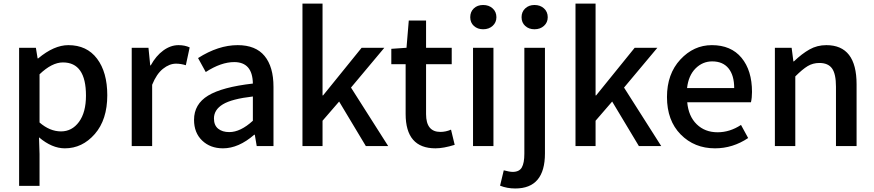

<svg xmlns="http://www.w3.org/2000/svg" viewBox="-20 -817 4891 1074"><path d="M86.9 222.7V-549.8H180.7L190.4 -490.2H193.4Q282.2 -564.5 362.3 -564.5Q465.8 -564.5 522.9 -488.8Q580.1 -413.1 580.1 -284.2Q580.1 -147.5 510.3 -67.4Q440.4 12.7 342.8 12.7Q270.5 12.7 198.2 -48.8L201.2 44.9V222.7ZM321.3 -82Q382.8 -82 421.9 -135.3Q460.9 -188.5 460.9 -282.2Q460.9 -467.8 332 -467.8Q270.5 -467.8 201.2 -401.4V-131.8Q258.8 -82 321.3 -82Z M716.8 0V-549.8H810.5L820.3 -451.2H823.2Q852.5 -504.9 893.6 -534.7Q934.6 -564.5 978.5 -564.5Q1013.7 -564.5 1041 -551.8L1019.5 -452.1Q991.2 -460.9 964.8 -460.9Q927.7 -460.9 891.6 -432.1Q855.5 -403.3 831.1 -342.8V0Z M1227.5 12.7Q1156.2 12.7 1110.8 -30.8Q1065.4 -74.2 1065.4 -146.5Q1065.4 -234.4 1144 -282.2Q1222.7 -330.1 1394.5 -349.6Q1392.6 -469.7 1290 -469.7Q1216.8 -469.7 1130.9 -414.1L1087.9 -492.2Q1201.2 -564.5 1309.6 -564.5Q1410.2 -564.5 1460 -503.9Q1509.8 -443.4 1509.8 -331.1V0H1416L1405.3 -63.5H1402.3Q1314.5 12.7 1227.5 12.7ZM1262.7 -78.1Q1325.2 -78.1 1394.5 -141.6V-277.3Q1276.4 -263.7 1226.6 -233.4Q1176.8 -203.1 1176.8 -154.3Q1176.8 -116.2 1200.2 -97.2Q1223.6 -78.1 1262.7 -78.1Z M1671.9 0V-796.9H1784.2V-283.2H1787.1L2002.9 -549.8H2129.9L1943.4 -327.1L2151.4 0H2026.4L1877 -249L1784.2 -141.6V0Z M2416 12.7Q2249 12.7 2249 -179.7V-458H2168.9V-543.9L2253.9 -549.8L2266.6 -702.1H2363.3V-549.8H2506.8V-458H2363.3V-178.7Q2363.3 -79.1 2443.4 -79.1Q2473.6 -79.1 2502.9 -91.8L2523.4 -6.8Q2460.9 12.7 2416 12.7Z M2626 0V-549.8H2740.2V0ZM2682.6 -653.3Q2651.4 -653.3 2630.9 -671.9Q2610.4 -690.4 2610.4 -720.7Q2610.4 -751 2630.4 -770Q2650.4 -789.1 2682.6 -789.1Q2714.8 -789.1 2735.8 -770Q2756.8 -751 2756.8 -720.7Q2756.8 -691.4 2735.8 -672.4Q2714.8 -653.3 2682.6 -653.3Z M2862.3 237.3Q2816.4 237.3 2777.3 221.7L2797.9 135.7Q2831.1 144.5 2847.7 144.5Q2884.8 144.5 2898.9 119.6Q2913.1 94.7 2913.1 43V-549.8H3028.3V41Q3028.3 237.3 2862.3 237.3ZM2969.7 -653.3Q2938.5 -653.3 2918 -671.9Q2897.5 -690.4 2897.5 -720.7Q2897.5 -751 2918 -770Q2938.5 -789.1 2969.7 -789.1Q3002 -789.1 3022.9 -770Q3043.9 -751 3043.9 -720.7Q3043.9 -691.4 3022.9 -672.4Q3002 -653.3 2969.7 -653.3Z M3199.2 0V-796.9H3311.5V-283.2H3314.5L3530.3 -549.8H3657.2L3470.7 -327.1L3678.7 0H3553.7L3404.3 -249L3311.5 -141.6V0Z M3979.5 12.7Q3864.3 12.7 3787.6 -64.9Q3710.9 -142.6 3710.9 -274.4Q3710.9 -403.3 3785.6 -483.9Q3860.4 -564.5 3961.9 -564.5Q4069.3 -564.5 4127.9 -493.7Q4186.5 -422.9 4186.5 -302.7Q4186.5 -270.5 4180.7 -245.1H3824.2Q3831.1 -167 3877 -122.1Q3922.9 -77.1 3994.1 -77.1Q4062.5 -77.1 4125 -118.2L4165 -44.9Q4079.1 12.7 3979.5 12.7ZM3823.2 -324.2H4086.9Q4086.9 -395.5 4055.2 -434.6Q4023.4 -473.6 3963.9 -473.6Q3910.2 -473.6 3870.6 -434.1Q3831.1 -394.5 3823.2 -324.2Z M4314.5 0V-549.8H4408.2L4418 -473.6H4420.9Q4465.8 -516.6 4508.3 -540.5Q4550.8 -564.5 4602.5 -564.5Q4771.5 -564.5 4771.5 -345.7V0H4656.2V-332Q4656.2 -403.3 4634.3 -434.1Q4612.3 -464.8 4563.5 -464.8Q4527.3 -464.8 4498 -447.3Q4468.8 -429.7 4428.7 -389.6V0Z"/></svg>

Font: Gen Shin Gothic Medium
Style: Regular
Weight: 500
Designer: [Source Han Sans]
Ryoko NISHIZUKA  (kana & ideographs); Paul D. Hunt (Latin, Greek & Cyrillic); Wenlong ZHANG  (bopomofo
Version: Version 1.002.20150607